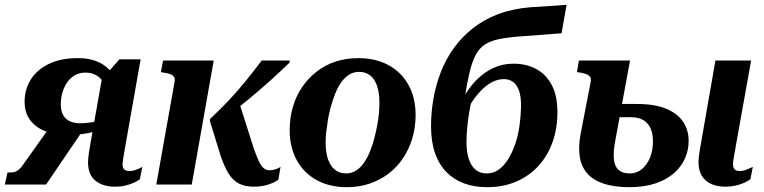

<svg xmlns="http://www.w3.org/2000/svg" viewBox="-22 -765 3166 796"><path d="M188 -243 318 -219 169 0H-2L9 -50H20Q33 -50 41.5 -53Q50 -56 58 -63.5Q66 -71 75 -84ZM471 -407 429 -368Q422 -400 409 -421Q396 -442 377 -453Q358 -464 332 -464Q307 -464 287.5 -452.5Q268 -441 255.5 -422Q243 -403 236.5 -380Q230 -357 230 -333Q230 -307 239 -289.5Q248 -272 266 -263Q284 -254 310 -254Q329 -254 347 -256.5Q365 -259 392 -264L387 -225Q367 -218 345.5 -213.5Q324 -209 301.5 -207.5Q279 -206 254 -206Q203 -206 163.5 -222Q124 -238 102 -268.5Q80 -299 80 -344Q80 -394 105.5 -435Q131 -476 180.5 -500Q230 -524 300 -524Q336 -524 363.5 -516Q391 -508 411.5 -493Q432 -478 447 -456.5Q462 -435 471 -407ZM495 -145Q494 -136 492 -127Q490 -118 489 -109.5Q488 -101 487 -94.5Q486 -88 486 -83Q486 -69 493 -62.5Q500 -56 515 -56Q526 -56 535.5 -59Q545 -62 554 -66Q563 -70 568 -73L558 -22Q548 -14 532 -7Q516 0 497 4.5Q478 9 455 9Q404 9 373.5 -16Q343 -41 343 -92Q343 -101 344 -110.5Q345 -120 346.5 -130.5Q348 -141 350 -152Q352 -163 354 -176L402 -448L414 -452L473 -519H561Z M1030 -150 968 -345 910 -276Q961 -314 1007.5 -352.5Q1054 -391 1097 -429.5Q1140 -468 1178 -505L1179 -514H1063Q1032 -473 999 -432Q966 -391 928.5 -351Q891 -311 849 -272L848 -264L892 -121Q907 -76 925 -46.5Q943 -17 968.5 -4Q994 9 1031 9Q1053 9 1072 5Q1091 1 1107 -6Q1123 -13 1132 -20L1141 -73Q1134 -68 1121.5 -63.5Q1109 -59 1095 -59Q1082 -59 1071.5 -67.5Q1061 -76 1051.5 -96Q1042 -116 1030 -150ZM626 0H773L864 -514H654L645 -466L656 -464Q673 -462 684 -457.5Q695 -453 699.5 -446Q704 -439 702 -427Z M1532 -200Q1538 -225 1542.5 -249Q1547 -273 1549 -296Q1551 -319 1551 -339Q1551 -381 1541 -409.5Q1531 -438 1512.5 -452.5Q1494 -467 1466 -467Q1444 -467 1425.5 -455.5Q1407 -444 1392.5 -423.5Q1378 -403 1367 -375Q1356 -347 1347 -313Q1341 -289 1337 -264.5Q1333 -240 1330.5 -217.5Q1328 -195 1328 -174Q1328 -133 1338 -104.5Q1348 -76 1367 -61Q1386 -46 1413 -46Q1435 -46 1453.5 -57.5Q1472 -69 1486.5 -89.5Q1501 -110 1512.5 -138.5Q1524 -167 1532 -200ZM1179 -226Q1179 -276 1192 -321Q1205 -366 1230 -403Q1255 -440 1290 -467.5Q1325 -495 1368.5 -509.5Q1412 -524 1464 -524Q1535 -524 1588.5 -495Q1642 -466 1671.5 -413Q1701 -360 1701 -287Q1701 -237 1687.5 -192Q1674 -147 1649.5 -110Q1625 -73 1590 -46Q1555 -19 1511 -4Q1467 11 1416 11Q1345 11 1291.5 -18Q1238 -47 1208.5 -100.5Q1179 -154 1179 -226Z M2067 -437Q2044 -437 2022 -426.5Q2000 -416 1979.5 -396.5Q1959 -377 1940.5 -351Q1922 -325 1906 -295L1893 -349Q1919 -398 1951.5 -431.5Q1984 -465 2023 -483Q2062 -501 2106 -501Q2160 -501 2201 -479Q2242 -457 2265.5 -412.5Q2289 -368 2289 -299Q2289 -233 2269 -176.5Q2249 -120 2211 -78Q2173 -36 2119 -12.5Q2065 11 1998 11Q1945 11 1902.5 -4.5Q1860 -20 1829 -51.5Q1798 -83 1781.5 -130.5Q1765 -178 1765 -242Q1765 -299 1775 -356Q1785 -413 1805.5 -466Q1826 -519 1859 -565Q1892 -611 1938 -647.5Q1984 -684 2043.5 -706.5Q2103 -729 2178 -735L2327 -745L2306 -627L2134 -614Q2081 -610 2045.5 -602.5Q2010 -595 1987 -579.5Q1964 -564 1949.5 -536Q1935 -508 1924.5 -464Q1914 -420 1904 -355L1936 -361Q1927 -324 1922 -291.5Q1917 -259 1914.5 -230.5Q1912 -202 1912 -176Q1912 -135 1921.5 -106Q1931 -77 1949.5 -61.5Q1968 -46 1995 -46Q2024 -46 2046 -62Q2068 -78 2085 -105.5Q2102 -133 2114 -168Q2126 -203 2131.5 -242Q2137 -281 2138 -320Q2139 -363 2130 -388.5Q2121 -414 2105 -425.5Q2089 -437 2067 -437Z M3017 -84Q3017 -92 3019 -105.5Q3021 -119 3024.5 -136.5Q3028 -154 3031 -174L3092 -514H2944L2885 -176Q2882 -159 2879.5 -144.5Q2877 -130 2875.5 -117Q2874 -104 2874 -92Q2874 -59 2887.5 -36.5Q2901 -14 2926 -2.5Q2951 9 2986 9Q3008 9 3027.5 4.5Q3047 0 3063 -7Q3079 -14 3089 -22L3099 -73Q3094 -71 3085.5 -67Q3077 -63 3067 -59.5Q3057 -56 3046 -56Q3031 -56 3024 -62.5Q3017 -69 3017 -84ZM2587 11Q2526 11 2482.5 -3Q2439 -17 2414 -44.5Q2389 -72 2382 -113Q2375 -154 2385 -209L2427 -426Q2429 -438 2425 -445Q2421 -452 2411 -456.5Q2401 -461 2384 -464L2370 -466L2378 -514H2590L2529 -183Q2520 -136 2523 -105.5Q2526 -75 2542.5 -60.5Q2559 -46 2589 -46Q2618 -46 2639.5 -64Q2661 -82 2673 -112Q2685 -142 2685 -179Q2685 -210 2675.5 -232Q2666 -254 2646 -266.5Q2626 -279 2594 -279H2465L2477 -334H2617Q2693 -334 2740.5 -314Q2788 -294 2810.5 -259.5Q2833 -225 2833 -181Q2833 -142 2817.5 -107.5Q2802 -73 2771.5 -46.5Q2741 -20 2695 -4.5Q2649 11 2587 11Z"/></svg>

Font: Roboto Serif 72pt SemiCondensed SemiBold
Style: Italic
Weight: 600
Width: 4
Italic angle: -10°
Designer: Greg Gazdowicz
Foundry: Commercial Type
Version: Version 1.008